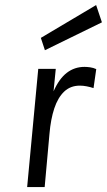

<svg xmlns="http://www.w3.org/2000/svg" viewBox="-20 -758 433 778"><path d="M90 0 135 -479H206L197 -388Q219.5 -439 250.8 -463Q282 -487 322.5 -487Q333 -487 345.5 -485.2Q358 -483.5 370 -478L359 -401Q345.5 -405.5 331.2 -408.2Q317 -411 303.5 -411Q265.5 -411 240 -386.8Q214.5 -362.5 200 -318.8Q185.5 -275 180.5 -216L161 0ZM162 -554.5 145.5 -604.5 369.5 -737.5 393 -667.5Z"/></svg>

Font: Karla
Style: Italic
Weight: 400
Italic angle: -8°
Designer: Jonathan Pinhorn
Version: Version 2.004;gftools[0.9.33]